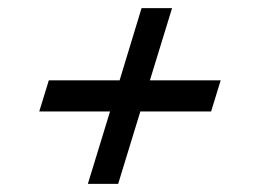

<svg xmlns="http://www.w3.org/2000/svg" viewBox="-20 -494 640 472"><path d="M196 -42 250.5 -220H76.5L100 -296.5H274L328 -474H403L348.5 -296.5H522.5L499 -220H325L270.5 -42Z"/></svg>

Font: Newsreader Caption Medium
Style: Italic
Weight: 500
Italic angle: -17°
Designer: Hugues Gentile
Foundry: Production Type
Version: Version 1.001